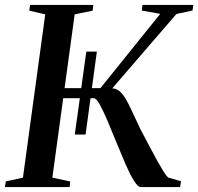

<svg xmlns="http://www.w3.org/2000/svg" viewBox="-29 -763 808 783"><path d="M276 -214.5 323 -552.5H366L320 -214.5ZM545.5 0Q533.5 0 517.2 -26Q501 -52 483 -93.5Q465 -135 446.2 -181.2Q427.5 -227.5 410 -269Q392.5 -310.5 378 -336.5Q363.5 -362.5 353.5 -362.5H206.5L211.5 -403.5H380.5L624.5 -706.5L549 -720L552 -743H759.5L756 -720L690.5 -706L398 -367L423.5 -403Q442.5 -403 456.2 -392.8Q470 -382.5 482.5 -361.5Q495 -340.5 509.5 -309Q524 -277.5 544 -235.5Q563.5 -199 580.8 -166Q598 -133 612.5 -107Q627 -81 638.2 -63Q649.5 -45 658 -38.5L709 -24L705.5 0ZM-9 0 -5.5 -23 64.5 -38.5 155.5 -704.5 90.5 -719.5 93.5 -743H351.5L349 -719.5L275.5 -704.5L184.5 -38.5L257.5 -23L255 0Z"/></svg>

Font: Merriweather 120pt Medium
Style: Italic
Weight: 500
Italic angle: -7.8°
Version: Version 2.101